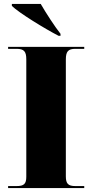

<svg xmlns="http://www.w3.org/2000/svg" viewBox="-20 -951 466 971"><path d="M276 -770H286V-780C256 -818 212 -886 186 -931H40V-921C76 -886 206 -806 276 -770ZM21 0H406V-10H361C325 -10 313 -22 313 -59V-650C313 -691 325 -704 361 -704H406V-714H21V-704H64C101 -704 113 -691 113 -651V-57C113 -21 101 -10 64 -10H21Z"/></svg>

Font: Noto Serif Display Black
Style: Regular
Weight: 900
Designer: Monotype Design Team
Foundry: Monotype Imaging Inc.
Version: Version 2.009